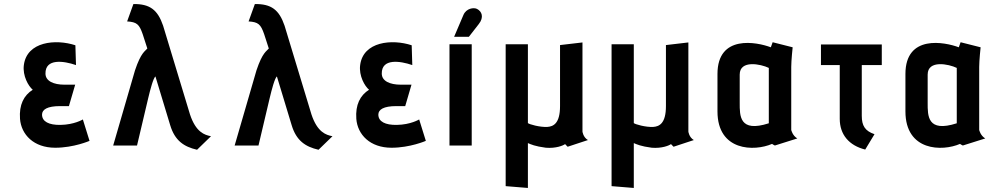

<svg xmlns="http://www.w3.org/2000/svg" viewBox="-20 -720 4934 950"><path d="M390 -129C390 -129 348 -103 279 -102C223 -101 188 -118 188 -153C188 -178 214 -195 277 -195H321L352 -301H299C245 -301 205 -319 205 -356C204 -432 295 -419 356 -398L353 -496C256 -528 113 -515 98 -398C91 -345 121 -293 142 -276C98 -248 74 -202 79 -132C85 -54 147 11 253 11C345 11 423 -23 423 -23Z M1024 -46C992 -52 949 -66 920 -154L787 -593C760 -672 721 -701 640 -700L609 -614C657 -611 669 -600 686 -551L709 -480C699 -467 678 -462 648 -372L540 0H658L713 -233C724 -279 738 -332 749 -342L822 -101C845 -24 890 6 955 21Z M1625 -46C1593 -52 1550 -66 1521 -154L1388 -593C1361 -672 1322 -701 1241 -700L1210 -614C1258 -611 1270 -600 1287 -551L1310 -480C1300 -467 1279 -462 1249 -372L1141 0H1259L1314 -233C1325 -279 1339 -332 1350 -342L1423 -101C1446 -24 1491 6 1556 21Z M2054 -129C2054 -129 2012 -103 1943 -102C1887 -101 1852 -118 1852 -153C1852 -178 1878 -195 1941 -195H1985L2016 -301H1963C1909 -301 1869 -319 1869 -356C1868 -432 1959 -419 2020 -398L2017 -496C1920 -528 1777 -515 1762 -398C1755 -345 1785 -293 1806 -276C1762 -248 1738 -202 1743 -132C1749 -54 1811 11 1917 11C2009 11 2087 -23 2087 -23Z M2300 -538 2349 -601C2376 -635 2364 -664 2340 -676C2324 -684 2287 -679 2273 -646L2227 -538ZM2314 0V-501H2204V0Z M2889 -27C2865 -41 2862 -69 2862 -69V-510L2751 -497V-195C2751 -110 2719 -94 2688 -92C2651 -90 2598 -105 2592 -111V-501H2482V201L2592 210V-12C2606 -6 2627 4 2681 11C2731 15 2767 0 2776 -7C2783 0 2789 7 2789 6Z M3413 -27C3389 -41 3386 -69 3386 -69V-510L3275 -497V-195C3275 -110 3243 -94 3212 -92C3175 -90 3122 -105 3116 -111V-501H3006V201L3116 210V-12C3130 -6 3151 4 3205 11C3255 15 3291 0 3300 -7C3307 0 3313 7 3313 6Z M3925 -35C3901 -49 3895 -77 3895 -77V-389C3895 -421 3902 -486 3902 -486L3803 -511L3794 -486C3725 -512 3530 -551 3530 -354V-169C3530 29 3713 30 3800 -8C3800 -8 3812 0 3814 0ZM3784 -110C3638 -63 3640 -147 3640 -211V-351C3640 -425 3745 -403 3784 -384Z M4307 -56C4260 -72 4244 -98 4244 -147V-398H4343V-500H4042V-398H4135V-132C4135 -54 4181 0 4261 20Z M4855 -35C4831 -49 4825 -77 4825 -77V-389C4825 -421 4832 -486 4832 -486L4733 -511L4724 -486C4655 -512 4460 -551 4460 -354V-169C4460 29 4643 30 4730 -8C4730 -8 4742 0 4744 0ZM4714 -110C4568 -63 4570 -147 4570 -211V-351C4570 -425 4675 -403 4714 -384Z"/></svg>

Font: Advent Pro
Style: Bold
Weight: 700
Designer: Andreas Kalpakidis
Foundry: Andreas Kalpakidis
Version: Version 2.002 2008